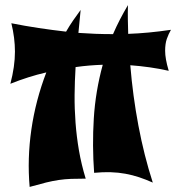

<svg xmlns="http://www.w3.org/2000/svg" viewBox="-20 -692 696 759"><path d="M318.8 14.2Q285.6 14.2 261 15.1Q236.3 16.1 212.6 19.5Q189 22.9 162.1 29.5Q135.3 36.1 97.2 46.9Q87.4 -64.9 104 -179.9Q120.6 -294.9 163.1 -405.8Q127 -397.5 91.6 -386.2Q56.2 -375 21 -360.8Q39.1 -429.7 39.1 -487.8Q39.1 -542 24.9 -600.1Q78.6 -589.4 132.6 -581.3Q186.5 -573.2 241.2 -566.9Q254.4 -589.8 268.8 -610.8Q283.2 -631.8 298.8 -652.8L290 -562Q323.7 -559.6 357.4 -558.3Q391.1 -557.1 424.8 -557.1H426.8Q439.5 -586.4 454.1 -614.7Q468.8 -643.1 485.8 -671.9Q484.9 -643.1 485.4 -615Q485.8 -586.9 486.8 -558.1Q526.9 -559.6 568.4 -563.5Q609.9 -567.4 655.8 -574.2Q646 -557.1 639.4 -538.1Q632.8 -519 632.8 -491.2Q632.8 -475.6 636.2 -456.3Q639.6 -437 647 -412.1Q610.4 -420.4 572.3 -425.8Q534.2 -431.2 495.1 -434.1Q504.9 -314 527.1 -195.8Q549.3 -77.6 584 29.8Q556.6 17.6 530.3 8.8Q503.9 0 476.1 -5.1Q448.2 -10.3 417.7 -11.2Q387.2 -12.2 352.1 -8.8Q344.2 -116.7 350.8 -223.9Q357.4 -331.1 386.2 -436Q359.9 -435.1 333 -432.9Q306.2 -430.7 278.8 -426.8Q275.4 -372.1 274.9 -317.1Q274.4 -262.2 278.6 -207Q282.7 -151.9 292.2 -96.7Q301.8 -41.5 318.8 14.2Z"/></svg>

Font: Shojumaru
Style: Regular
Weight: 400
Version: Version 1.001